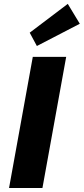

<svg xmlns="http://www.w3.org/2000/svg" viewBox="-20 -946 422 966"><path d="M193.5 0H25.5L145 -660H313ZM165.5 -714.5 129.5 -781.5 321 -926.5 381.5 -826.5Z"/></svg>

Font: Lucymar Sans ExtraBold
Style: Italic
Weight: 800
Italic angle: -10°
Foundry: The League of Moveable Type (original font) / Main changes by Cristiano Sobral with portions from Mirco Monsees
Version: Version 2.00;August 30, 2020;FontCreator 13.0.0.2681 64-bit